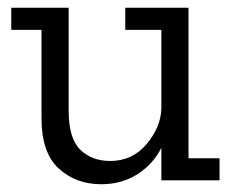

<svg xmlns="http://www.w3.org/2000/svg" viewBox="-20 -465 601 495"><path d="M546 0H396V-84Q375 -42 334.5 -16Q294 10 241 10Q176 10 131.5 -30.5Q87 -71 87 -160V-388H9V-445H157V-180Q157 -108 187 -79Q217 -50 264 -50Q321 -50 357.5 -93Q394 -136 396 -184V-388H303V-445H466V-57H546Z"/></svg>

Font: Zilla Slab
Style: Regular
Weight: 400
Designer: Typotheque.com
Foundry: Typotheque type foundry
Version: Version 1.1; 2017; ttfautohint (v1.6)